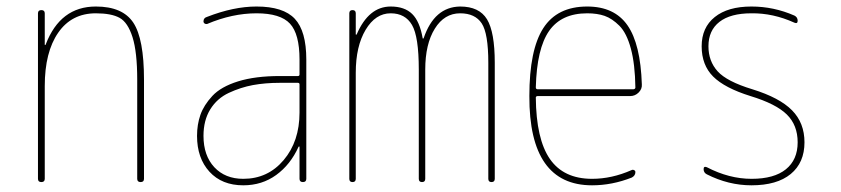

<svg xmlns="http://www.w3.org/2000/svg" viewBox="-20 -550 2540 580"><path d="M94.7 -9.8V-509.8Q94.7 -519.5 105 -519.5Q115.2 -519.5 115.2 -509.8V-415Q115.2 -414.1 116.2 -414.1Q118.2 -414.1 118.2 -416Q162.1 -530.3 269.5 -530.3Q350.6 -530.3 382.8 -481.4Q415 -432.6 415 -309.6V-9.8Q415 0 404.8 0Q394.5 0 394.5 -9.8V-309.6Q394.5 -392.6 380.4 -437.5Q366.2 -482.4 341.3 -496.1Q316.4 -509.8 269.5 -509.8Q196.3 -509.8 155.8 -451.2Q115.2 -392.6 115.2 -290V-9.8Q115.2 0 105 0Q94.7 0 94.7 -9.8Z M884.8 -210V-294.9Q884.8 -299.8 879.9 -299.8H825.2Q781.2 -299.8 744.1 -293Q707 -286.1 671.4 -269.5Q635.7 -252.9 615.2 -219.7Q594.7 -186.5 594.7 -139.6Q594.7 -80.1 627.4 -44.9Q660.2 -9.8 714.8 -9.8Q789.1 -9.8 836.9 -66.4Q884.8 -123 884.8 -210ZM879.9 -320.3Q884.8 -320.3 884.8 -325.2V-370.1Q884.8 -447.3 856 -478.5Q827.1 -509.8 754.9 -509.8Q681.6 -509.8 605.5 -477.5Q601.6 -476.6 598.1 -479Q594.7 -481.4 594.7 -485.4Q594.7 -496.1 605.5 -499Q685.5 -530.3 754.9 -530.3Q835.9 -530.3 870.6 -493.2Q905.3 -456.1 905.3 -370.1V-9.8Q905.3 0 895 0Q884.8 0 884.8 -9.8V-106.4Q884.8 -107.4 883.8 -107.4Q881.8 -107.4 881.8 -106.4Q857.4 -52.7 814.5 -21.5Q771.5 9.8 714.8 9.8Q650.4 9.8 612.8 -31.2Q575.2 -72.3 575.2 -139.6Q575.2 -173.8 585.4 -203.1Q595.7 -232.4 621.6 -260.3Q647.5 -288.1 699.2 -304.2Q751 -320.3 825.2 -320.3Z M1035.2 -9.8V-509.8Q1035.2 -519.5 1044.9 -519.5Q1054.7 -519.5 1054.7 -509.8V-446.3Q1054.7 -445.3 1055.7 -445.3Q1057.6 -445.3 1057.6 -446.3Q1093.8 -530.3 1160.2 -530.3Q1202.1 -530.3 1225.1 -507.8Q1248 -485.4 1256.8 -434.6Q1256.8 -433.6 1257.8 -433.6Q1259.8 -433.6 1259.8 -434.6Q1292 -529.3 1370.1 -530.3Q1427.7 -530.3 1451.2 -491.7Q1474.6 -453.1 1474.6 -360.4V-9.8Q1474.6 0 1464.8 0Q1455.1 0 1455.1 -9.8V-360.4Q1455.1 -449.2 1435.1 -479.5Q1415 -509.8 1370.1 -509.8Q1322.3 -509.8 1293.5 -463.4Q1264.6 -417 1264.6 -339.8V-9.8Q1264.6 0 1254.9 0Q1245.1 0 1245.1 -9.8V-339.8Q1245.1 -439.5 1224.6 -474.6Q1204.1 -509.8 1160.2 -509.8Q1114.3 -509.8 1084.5 -460Q1054.7 -410.2 1054.7 -330.1V-9.8Q1054.7 0 1044.9 0Q1035.2 0 1035.2 -9.8Z M1753.9 -509.8Q1675.8 -509.8 1638.7 -456.5Q1601.6 -403.3 1598.6 -286.1Q1598.6 -280.3 1604.5 -280.3H1892.6Q1898.4 -280.3 1899.4 -285.2Q1898.4 -356.4 1885.7 -403.3Q1873 -450.2 1851.1 -472.2Q1829.1 -494.1 1806.6 -502Q1784.2 -509.8 1753.9 -509.8ZM1768.6 9.8Q1578.1 9.8 1579.1 -259.8Q1579.1 -399.4 1621.1 -464.8Q1663.1 -530.3 1753.9 -530.3Q1835.9 -530.3 1875.5 -473.6Q1915 -417 1918.9 -294.9Q1919.9 -281.2 1909.2 -270.5Q1898.4 -259.8 1883.8 -259.8H1604.5Q1599.6 -259.8 1598.6 -255.9Q1599.6 -129.9 1641.1 -69.8Q1682.6 -9.8 1768.6 -9.8Q1828.1 -9.8 1887.7 -36.1Q1891.6 -38.1 1895.5 -36.1Q1899.4 -34.2 1899.4 -30.3Q1899.4 -19.5 1888.7 -13.7Q1829.1 9.8 1768.6 9.8Z M2247.1 -259.8Q2168.9 -284.2 2134.3 -318.8Q2099.6 -353.5 2099.6 -410.2Q2099.6 -466.8 2139.2 -498.5Q2178.7 -530.3 2250 -530.3Q2317.4 -530.3 2379.9 -502.9Q2389.6 -498 2389.6 -487.3Q2389.6 -477.5 2379.9 -481.4Q2315.4 -510.7 2250 -509.8Q2186.5 -509.8 2153.3 -483.9Q2120.1 -458 2120.1 -410.2Q2120.1 -365.2 2147.9 -334.5Q2175.8 -303.7 2252.9 -280.3Q2335 -254.9 2372.6 -216.8Q2410.2 -178.7 2410.2 -120.1Q2410.2 -58.6 2368.7 -24.4Q2327.1 9.8 2250 9.8Q2180.7 9.8 2115.2 -23.4Q2105.5 -28.3 2105.5 -39.1Q2105.5 -48.8 2115.2 -44.9Q2182.6 -9.8 2250.5 -9.8Q2318.4 -9.8 2354 -38.6Q2389.6 -67.4 2389.6 -120.1Q2389.6 -171.9 2356.9 -204.1Q2324.2 -236.3 2247.1 -259.8Z"/></svg>

Font: Rounded-L Mgen+ 2m thin
Style: Regular
Weight: 100
Designer: [Source Han Sans]
Ryoko NISHIZUKA  (kana & ideographs); Paul D. Hunt (Latin, Greek & Cyrillic); Wenlong ZHANG  (bopomofo
Version: Version 1.059.20150602